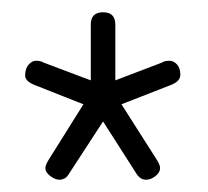

<svg xmlns="http://www.w3.org/2000/svg" viewBox="-20 -729 339 313"><path d="M77 -436Q70 -436 62 -442Q54 -448 54 -455Q54 -460 59 -468L116 -559L35 -591Q21 -597 21 -606Q21 -617 26.5 -623.5Q32 -630 39 -630Q41 -630 44.5 -629.5Q48 -629 51 -627L128 -598V-689Q128 -709 148 -709Q168 -709 168 -689V-598L244 -627Q247 -629 250.5 -629.5Q254 -630 256 -630Q263 -630 268.5 -624Q274 -618 274 -607Q274 -597 260 -591L178 -559L236 -468Q241 -460 241 -455Q241 -448 233.5 -442Q226 -436 218 -436Q209 -436 203 -445L148 -531L92 -445Q89 -440 85 -438Q81 -436 77 -436Z"/></svg>

Font: Asap Condensed VF Beta
Style: Regular
Weight: 400
Designer: Pablo Cosgaya
Foundry: Omnibus-Type
Version: Version 1.008